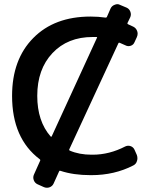

<svg xmlns="http://www.w3.org/2000/svg" viewBox="-20 -841 738 908"><path d="M545.9 -638.7Q542 -640.6 540 -636.7L307.6 -134.8Q305.7 -130.9 309.6 -128.9Q354.5 -109.4 413.1 -109.4Q415 -109.4 418 -109.4Q497.1 -109.4 572.3 -148.4Q585 -154.3 597.7 -149.9Q610.4 -145.5 616.2 -132.8L627 -108.4Q629.9 -100.6 629.9 -92.8Q629.9 -85.9 627.9 -80.1Q624 -65.4 610.4 -58.6Q521.5 -12.7 412.1 -12.7Q410.2 -12.7 408.2 -12.7Q327.1 -12.7 265.6 -33.2Q261.7 -35.2 259.8 -31.2L233.4 27.3Q227.5 40 213.9 44.9Q208 46.9 202.1 46.9Q194.3 46.9 187.5 43.9L157.2 30.3Q144.5 24.4 139.6 10.7Q134.8 -2.9 140.6 -15.6L169.9 -81.1Q171.9 -85 168 -87.9Q37.1 -186.5 37.1 -387.7Q37.1 -559.6 137.2 -661.1Q237.3 -762.7 408.2 -762.7Q445.3 -762.7 478.5 -757.8Q483.4 -756.8 485.4 -760.7L502.9 -800.8Q508.8 -813.5 522.5 -818.4Q529.3 -821.3 535.2 -821.3Q542 -821.3 548.8 -817.4L579.1 -804.7Q591.8 -798.8 596.7 -785.2Q601.6 -771.5 595.7 -758.8L583 -732.4Q581.1 -728.5 585 -726.6Q598.6 -720.7 610.4 -714.8Q624 -708 628.9 -693.4Q630.9 -687.5 630.9 -681.6Q630.9 -673.8 627 -665L616.2 -641.6Q611.3 -628.9 598.1 -624.5Q585 -620.1 572.3 -627Q558.6 -633.8 545.9 -638.7ZM418 -666Q299.8 -666 228 -589.8Q156.2 -513.7 156.2 -387.7Q156.2 -267.6 219.7 -195.3Q220.7 -194.3 221.7 -194.3Q223.6 -194.3 224.6 -196.3L438.5 -662.1Q439.5 -663.1 439.5 -664.1Q439.5 -666 435.5 -666Z"/></svg>

Font: Gen Jyuu GothicL Medium
Style: Regular
Weight: 500
Designer: [Source Han Sans]
Ryoko NISHIZUKA  (kana & ideographs); Paul D. Hunt (Latin, Greek & Cyrillic); Wenlong ZHANG  (bopomofo
Version: Version 1.002.20150607